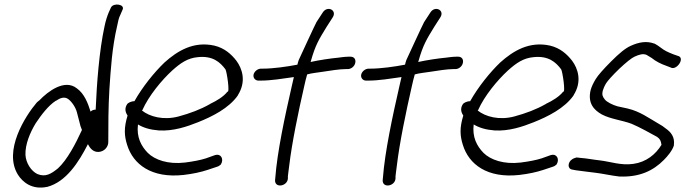

<svg xmlns="http://www.w3.org/2000/svg" viewBox="-20 -761 3095 867"><path d="M412 -266C403 -266 395 -263 389 -257C377 -295 361 -338 327 -362C272 -406 196 -348 158 -308C153 -305 150 -301 146 -298C94 -237 -6 -80 61 28C82 61 124 97 192 83H193C279 60 335 -28 377 -110C385 -94 400 -73 426 -75C453 -77 470 -100 469 -121C469 -195 469 -275 474 -358C480 -448 486 -546 509 -644C513 -665 517 -682 523 -693L533 -716C547 -742 492 -750 481 -727L471 -705C464 -688 457 -667 452 -642C428 -532 417 -384 412 -266ZM95 -61C93 -109 116 -163 141 -204C166 -242 199 -285 232 -306H233C252 -319 270 -325 286 -315C303 -304 321 -277 327 -255L339 -209C341 -198 345 -186 350 -174C321 -111 284 -40 242 -1C211 24 186 40 149 25C121 12 97 -25 95 -61Z M555 -292C539 -269 549 -250 556 -239C539 -184 541 -148 554 -107C581 -19 664 45 809 29C852 24 888 16 918 6L960 -8C968 -10 973 -15 977 -18C992 -41 979 -68 953 -61H952L910 -46C885 -38 854 -32 815 -27C739 -18 679 -39 647 -71C617 -102 596 -142 603 -199C628 -184 658 -175 697 -172C762 -168 824 -189 874 -209C939 -235 1013 -272 1054 -330V-331C1094 -394 1073 -452 1048 -486C1025 -516 994 -544 948 -555C854 -576 781 -531 723 -479C676 -434 623 -368 587 -304C571 -304 559 -296 555 -292ZM621 -262 623 -264C652 -329 710 -399 758 -443C795 -476 827 -499 874 -503C941 -510 974 -480 998 -448C1004 -439 1019 -341 1007 -347C990 -325 959 -306 929 -292V-291H928C886 -267 838 -249 786 -235C718 -217 656 -234 621 -262Z M1166 -451H1159C1143 -451 1128 -438 1125 -424C1122 -409 1133 -397 1147 -397H1155C1206 -397 1256 -406 1307 -413L1298 -374C1266 -234 1232 -76 1223 43L1222 54C1222 90 1278 80 1280 45V35C1280 30 1283 13 1286 -13C1298 -115 1327 -255 1354 -373C1358 -391 1362 -408 1367 -425C1388 -431 1413 -433 1438 -437C1469 -442 1515 -449 1541 -449H1550C1565 -449 1580 -460 1584 -476C1588 -492 1580 -505 1563 -505H1554C1537 -505 1511 -501 1511 -501C1470 -497 1423 -490 1382 -481C1382 -483 1384 -483 1384 -485V-486C1404 -557 1420 -583 1455 -640L1482 -682C1504 -715 1458 -738 1437 -704L1409 -661C1404 -653 1329 -490 1329 -490C1326 -483 1325 -476 1323 -469C1277 -460 1213 -451 1166 -451Z M1652 -451H1645C1629 -451 1614 -438 1611 -424C1608 -409 1619 -397 1633 -397H1641C1692 -397 1742 -406 1793 -413L1784 -374C1752 -234 1718 -76 1709 43L1708 54C1708 90 1764 80 1766 45V35C1766 30 1769 13 1772 -13C1784 -115 1813 -255 1840 -373C1844 -391 1848 -408 1853 -425C1874 -431 1899 -433 1924 -437C1955 -442 2001 -449 2027 -449H2036C2051 -449 2066 -460 2070 -476C2074 -492 2066 -505 2049 -505H2040C2023 -505 1997 -501 1997 -501C1956 -497 1909 -490 1868 -481C1868 -483 1870 -483 1870 -485V-486C1890 -557 1906 -583 1941 -640L1968 -682C1990 -715 1944 -738 1923 -704L1895 -661C1890 -653 1815 -490 1815 -490C1812 -483 1811 -476 1809 -469C1763 -460 1699 -451 1652 -451Z M2071 -292C2055 -269 2065 -250 2072 -239C2055 -184 2057 -148 2070 -107C2097 -19 2180 45 2325 29C2368 24 2404 16 2434 6L2476 -8C2484 -10 2489 -15 2493 -18C2508 -41 2495 -68 2469 -61H2468L2426 -46C2401 -38 2370 -32 2331 -27C2255 -18 2195 -39 2163 -71C2133 -102 2112 -142 2119 -199C2144 -184 2174 -175 2213 -172C2278 -168 2340 -189 2390 -209C2455 -235 2529 -272 2570 -330V-331C2610 -394 2589 -452 2564 -486C2541 -516 2510 -544 2464 -555C2370 -576 2297 -531 2239 -479C2192 -434 2139 -368 2103 -304C2087 -304 2075 -296 2071 -292ZM2137 -262 2139 -264C2168 -329 2226 -399 2274 -443C2311 -476 2343 -499 2390 -503C2457 -510 2490 -480 2514 -448C2520 -439 2535 -341 2523 -347C2506 -325 2475 -306 2445 -292V-291H2444C2402 -267 2354 -249 2302 -235C2234 -217 2172 -234 2137 -262Z M3023 -106C3028 -143 3009 -165 2986 -181C2978 -188 2966 -196 2953 -203C2911 -227 2870 -258 2814 -271L2768 -281C2747 -287 2720 -300 2711 -312C2702 -324 2697 -331 2702 -352C2705 -361 2709 -372 2717 -385C2724 -396 2744 -419 2776 -450C2808 -480 2832 -499 2845 -505C2867 -515 2884 -520 2900 -513L2923 -499C2941 -484 2965 -472 2991 -463L3009 -456C3035 -441 3077 -501 3040 -509L3020 -516C3008 -521 2997 -525 2988 -530C2970 -539 2957 -553 2936 -564H2935C2900 -577 2865 -571 2828 -554C2803 -543 2775 -519 2740 -484C2705 -449 2681 -422 2670 -404C2659 -386 2651 -369 2647 -354C2633 -295 2662 -264 2698 -244C2738 -223 2790 -218 2832 -202C2870 -186 2912 -162 2947 -143C2961 -133 2964 -126 2967 -107C2941 -64 2898 -29 2840 -21C2784 -13 2738 -31 2687 -37C2658 -40 2630 -46 2601 -48L2584 -50C2583 -50 2569 -46 2564 -42C2543 -29 2541 2 2565 5L2581 8C2608 11 2638 16 2668 19C2702 23 2740 32 2776 36H2777C2867 40 2930 10 2978 -39C2994 -55 3016 -81 3023 -104Z"/></svg>

Font: Stray Cat
Style: BdObl
Weight: 700
Version: Version 1.0